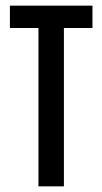

<svg xmlns="http://www.w3.org/2000/svg" viewBox="-20 -659 362 679"><path d="M116 0V-639H206V0ZM15 -560V-639H307V-560Z"/></svg>

Font: Anek Tamil Condensed Medium
Style: Regular
Weight: 500
Width: 3
Designer: Aadarsh Rajan (Tamil), Yesha Goshar (Latin)
Foundry: Ek Type
Version: Version 1.003